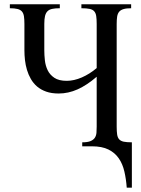

<svg xmlns="http://www.w3.org/2000/svg" viewBox="-20 -682 659 895"><path d="M570.8 192.9Q567.9 152.8 559.8 117.7Q551.8 82.5 533.9 56.4Q516.1 30.3 485.8 15.1Q455.6 0 408.2 0H363.3V-18.6Q388.7 -18.6 402.3 -24.4Q416 -30.3 422.4 -40.3Q428.7 -50.3 429.7 -63.7Q430.7 -77.1 430.7 -91.8V-324.2Q384.8 -284.7 341.6 -265.4Q298.3 -246.1 253.4 -246.1Q220.2 -246.1 195.3 -254.9Q170.4 -263.7 152.8 -278.8Q135.3 -293.9 123.8 -314Q112.3 -334 105.7 -356.2Q99.1 -378.4 96.4 -401.9Q93.8 -425.3 93.8 -447.3V-570.3Q93.8 -591.8 91.6 -606Q89.4 -620.1 82.3 -628.4Q75.2 -636.7 61.8 -640.1Q48.3 -643.6 25.9 -643.6V-662.1H258.8V-643.6Q237.3 -643.6 223.4 -640.6Q209.5 -637.7 201.4 -629.6Q193.4 -621.6 189.9 -607.4Q186.5 -593.3 186.5 -570.3V-447.3Q186.5 -425.8 189.2 -400.9Q191.9 -376 202.1 -354.7Q212.4 -333.5 233.4 -319.3Q254.4 -305.2 291 -305.2Q324.7 -305.2 361.3 -321Q397.9 -336.9 430.7 -364.7V-570.3Q430.7 -592.8 428.5 -607.2Q426.3 -621.6 418.9 -629.6Q411.6 -637.7 397.5 -640.6Q383.3 -643.6 359.4 -643.6V-662.1H591.3V-643.6Q569.3 -643.6 555.9 -639.6Q542.5 -635.7 535.4 -627.2Q528.3 -618.7 526.1 -604.7Q523.9 -590.8 523.9 -570.3V-91.8Q523.9 -69.3 526.1 -54.9Q528.3 -40.5 535.6 -32.5Q543 -24.4 556.9 -21.5Q570.8 -18.6 594.7 -18.6V192.9Z"/></svg>

Font: Doulos SIL CyrE
Style: Regular
Weight: 400
Designer: Walt Agee, Victor Gaultney, Peter Martin, Debbi Hosken, Becca Hirsbrunner
Foundry: SIL International
Version: Version 5.000